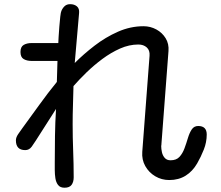

<svg xmlns="http://www.w3.org/2000/svg" viewBox="-20 -838 1040 902"><path d="M283.2 43.9Q262.7 43.9 252.9 31.2Q243.2 18.6 240.2 -0.5Q237.3 -19.5 237.3 -39.1Q237.3 -58.6 237.3 -72.3Q237.3 -135.7 238.3 -199.7Q239.3 -263.7 243.2 -326.2L148.4 -177.7Q140.6 -165 128.9 -148.9Q117.2 -132.8 98.6 -132.8Q54.7 -132.8 54.7 -178.7Q54.7 -192.4 65.4 -208Q76.2 -223.6 84 -234.4Q124 -289.1 164.1 -344.7Q204.1 -400.4 247.1 -453.1L250 -551.8H127.9Q106.4 -551.8 91.3 -560.5Q76.2 -569.3 76.2 -593.8Q76.2 -618.2 91.3 -627Q106.4 -635.7 127.9 -635.7H253.9Q253.9 -643.6 255.4 -665.5Q256.8 -687.5 258.8 -713.4Q260.7 -739.3 263.2 -760.3Q265.6 -781.2 268.6 -787.1Q274.4 -800.8 284.2 -809.6Q293.9 -818.4 309.6 -818.4Q329.1 -818.4 341.3 -808.1Q353.5 -797.9 351.6 -777.3L331.1 -542Q373 -584 424.3 -623.5Q475.6 -663.1 534.2 -689Q592.8 -714.8 654.3 -714.8Q686.5 -714.8 714.4 -699.7Q742.2 -684.6 758.3 -658.2Q774.4 -631.8 771.5 -597.7L738.3 -160.2V-157.2L737.3 -152.3Q737.3 -138.7 740.7 -123Q744.1 -107.4 753.9 -96.2Q763.7 -85 781.2 -85Q808.6 -85 823.2 -101.1Q837.9 -117.2 846.7 -141.1Q855.5 -165 862.8 -189.5Q870.1 -213.9 880.9 -230Q891.6 -246.1 911.1 -246.1Q951.2 -246.1 951.2 -206.1Q951.2 -169.9 937.5 -135.3Q923.8 -100.6 906.2 -70.3Q884.8 -33.2 852.1 -12.7Q819.3 7.8 775.4 7.8Q739.3 7.8 709.5 -9.8Q679.7 -27.3 662.6 -57.6Q645.5 -87.9 648.4 -125L682.6 -576.2Q684.6 -601.6 669.4 -615.2Q654.3 -628.9 629.9 -628.9Q586.9 -628.9 543.9 -609.9Q501 -590.8 460.9 -561Q420.9 -531.2 386.2 -497.6Q351.6 -463.9 325.2 -433.6Q324.2 -388.7 322.8 -344.2Q321.3 -299.8 321.3 -254.9Q321.3 -192.4 323.7 -129.9Q326.2 -67.4 326.2 -4.9Q326.2 16.6 316.4 30.3Q306.6 43.9 283.2 43.9Z"/></svg>

Font: Kosugi Maru
Style: Regular
Weight: 400
Designer: MOTOYA
Version: Version 4.002